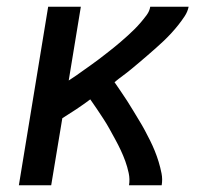

<svg xmlns="http://www.w3.org/2000/svg" viewBox="-20 -550 640 570"><path d="M36 0 123 -530H220L184 -311Q195 -318 206.5 -326Q218 -334 229 -342Q240 -350 251.5 -358Q263 -366 274 -374.5Q285 -383 296 -391.5Q307 -400 317.5 -408.5Q328 -417 338.5 -426Q349 -435 359.5 -444.5Q370 -454 379.5 -463.5Q389 -473 398 -483.5Q407 -494 415.5 -505.5Q424 -517 426 -530H540Q537 -515 528 -501.5Q519 -488 509.5 -476Q500 -464 489 -452Q478 -440 466.5 -429Q455 -418 443 -407.5Q431 -397 419 -386.5Q407 -376 394.5 -365.5Q382 -355 370 -345Q358 -335 345 -325.5Q332 -316 320 -306Q329 -293 338.5 -279Q348 -265 357.5 -250.5Q367 -236 375.5 -221.5Q384 -207 393 -192.5Q402 -178 410 -163Q418 -148 425.5 -133Q433 -118 439.5 -102Q446 -86 451 -69.5Q456 -53 459.5 -35.5Q463 -18 460 0H363Q366 -18 362 -36.5Q358 -55 352 -71.5Q346 -88 338.5 -104Q331 -120 322.5 -135.5Q314 -151 305.5 -166.5Q297 -182 287.5 -196.5Q278 -211 268 -226Q258 -241 248 -255Q228 -240 207 -226Q186 -212 165 -199L132 0Z"/></svg>

Font: Iosevka Curly Slab MdExObl
Style: Regular
Weight: 500
Width: 7
Italic angle: -9°
Monospace: yes
Designer: Belleve Invis
Foundry: Belleve Invis
Version: Version 11.1.0; ttfautohint (v1.8.3)